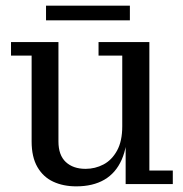

<svg xmlns="http://www.w3.org/2000/svg" viewBox="-20 -652 649 680"><path d="M250 8Q204.1 8 168.6 -8.5Q133 -25 112.5 -60.4Q92 -95.8 92 -151V-455H19V-503H187V-151Q187 -102.5 213 -78.2Q239 -54 283 -54Q317 -54 346.5 -69.5Q376 -85 394.5 -118.5Q413 -152 413 -205L432 -206Q432 -134 411 -86.5Q390 -39 349.5 -15.5Q309 8 250 8ZM425 0V-167L413 -165V-455H329V-503H509V-48H592V0ZM143 -580V-632H440V-580Z"/></svg>

Font: Montagu Slab
Style: Bold
Weight: 700
Designer: Florian Karsten
Foundry: Florian Karsten
Version: Version 1.000